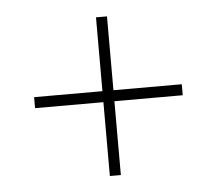

<svg xmlns="http://www.w3.org/2000/svg" viewBox="-38 -579 551 487"><g transform="rotate(-5 237.0 -335.0)"><path d="M49 -349V-321H223V-133H251V-321H425V-349H251V-537H223V-349Z"/></g></svg>

Font: LT Wave Alt Thin
Style: Regular
Weight: 100
Designer: Daniel Lyons
Version: Version 2.5 (Glyphs App)